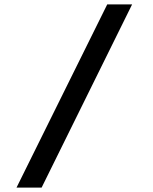

<svg xmlns="http://www.w3.org/2000/svg" viewBox="-20 -720 693 872"><path d="M55 132 467 -700H580L169 132Z"/></svg>

Font: Lexend Exa
Style: Regular
Weight: 400
Designer: Bonnie Shaver-Troup, Thomas Jockin
Foundry: Lexend
Version: Version 1.007